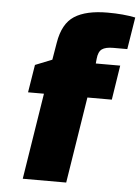

<svg xmlns="http://www.w3.org/2000/svg" viewBox="-54 -812 624 854"><g transform="rotate(5 258.0 -384.5)"><path d="M141 -385H70L90 -509L165 -539L178 -616Q192 -702 244 -735.5Q296 -769 392 -769Q463 -769 516 -758L493 -615H430Q396 -615 380 -603.5Q364 -592 361 -560L359 -539H468L444 -385H335L274 0H80Z"/></g></svg>

Font: Exo Black
Style: Italic
Weight: 900
Italic angle: -9°
Designer: Natanael Gama
Foundry: Natanael Gama
Version: Version 1.500; ttfautohint (v1.6)